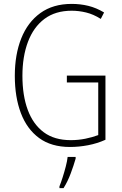

<svg xmlns="http://www.w3.org/2000/svg" viewBox="-20 -795 624 985"><path d="M323 -407H521V-78Q479 -59 432 -50Q385 -41 339 -41Q243 -41 180.5 -87Q118 -133 87 -215Q56 -297 56 -406Q56 -515 89 -598Q122 -681 187 -728Q252 -775 348 -775Q392 -775 433 -765Q474 -755 514 -731L497 -698Q459 -722 421.5 -731Q384 -740 348 -740Q264 -740 208 -698Q152 -656 123.5 -580.5Q95 -505 95 -406Q95 -305 122.5 -231Q150 -157 204.5 -116.5Q259 -76 343 -76Q382 -76 418.5 -83.5Q455 -91 484 -102V-372H323ZM368 19Q358 54 342.5 95.5Q327 137 306 170H285V161Q292 144 301 116Q310 88 317.5 59Q325 30 327 10H368Z"/></svg>

Font: Noto Sans Tamil UI Condensed ExtraLight
Style: Regular
Weight: 200
Width: 3
Designer: Jelle Bosma - Monotype Design Team
Foundry: Monotype Imaging Inc.
Version: Version 2.004; ttfautohint (v1.8.4.7-5d5b)